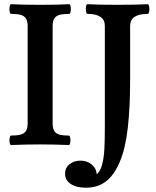

<svg xmlns="http://www.w3.org/2000/svg" viewBox="-20 -686 743 912"><path d="M24.9 -19Q24.9 -28.3 26.9 -35.2Q28.8 -42 32.2 -42Q60.5 -42 77.4 -46.4Q94.2 -50.8 102.8 -63.2Q111.3 -75.7 111.3 -99.1V-563Q111.3 -586.4 102.8 -598.9Q94.2 -611.3 77.4 -615.7Q60.5 -620.1 32.2 -620.1Q28.8 -620.1 26.9 -626.7Q24.9 -633.3 24.9 -642.6Q24.9 -652.3 26.9 -659.2Q28.8 -666 32.2 -666Q87.9 -663.1 170.9 -663.1Q253.9 -663.1 309.1 -666Q312.5 -666 314.5 -659.4Q316.4 -652.8 316.4 -643.6Q316.4 -634.3 314.5 -627.2Q312.5 -620.1 309.1 -620.1Q280.8 -620.1 263.9 -615.7Q247.1 -611.3 238.5 -598.9Q230 -586.4 230 -563V-99.1Q230 -75.7 238.3 -63.2Q246.6 -50.8 262.9 -46.4Q279.3 -42 307.1 -42Q310.5 -42 312.5 -35.6Q314.5 -29.3 314.5 -20Q314.5 -10.7 312.5 -3.9Q310.5 2.9 307.1 2.9Q238.3 0 169.9 0Q101.1 0 32.2 2.9Q28.8 2.9 26.9 -3.4Q24.9 -9.8 24.9 -19ZM689.5 -642.6Q689.5 -633.3 687.5 -626.7Q685.5 -620.1 682.1 -620.1Q598.1 -620.1 598.1 -563V-307.1Q598.1 -174.3 586.9 -77.9Q575.7 18.6 550.8 78.1Q523.9 144 484.4 174.8Q444.8 205.6 388.7 205.6Q342.3 205.6 315.7 187.5Q289.1 169.4 289.1 138.7Q289.1 110.8 310.3 94Q331.5 77.1 361.8 77.1Q383.3 77.1 400.9 85.9Q418.5 94.7 428.7 109.6Q439 124.5 439 142.1Q456.5 128.4 465.1 95.9Q473.6 63.5 475.8 21.2Q478 -21 478 -86.4V-124V-563Q478 -620.1 395 -620.1Q391.6 -620.1 389.6 -627.2Q387.7 -634.3 387.7 -643.6Q387.7 -652.8 389.6 -659.4Q391.6 -666 395 -666Q452.6 -663.1 538.6 -663.1Q624.5 -663.1 682.1 -666Q685.5 -666 687.5 -659.2Q689.5 -652.3 689.5 -642.6Z"/></svg>

Font: JuniusX
Style: Bold
Weight: 700
Designer: Peter S. Baker
Foundry: Briery Creek Software
Version: Version 1.004